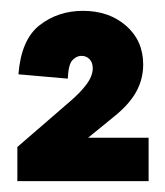

<svg xmlns="http://www.w3.org/2000/svg" viewBox="-20 -718 305 354"><path d="M113 -440 12 -447 108 -530Q128 -547 139.5 -562.5Q151 -578 151 -592Q151 -603 145 -609Q139 -615 130 -615Q121 -615 113.5 -607Q106 -599 105 -573L14 -581Q19 -645 53 -671.5Q87 -698 133 -698Q181 -698 212.5 -670.5Q244 -643 244 -599Q244 -572 231 -548.5Q218 -525 189 -502ZM12 -384V-447L40 -464H254V-384Z"/></svg>

Font: Radio Canada Big
Style: Regular
Weight: 400
Designer: Étienne Aubert Bonn
Foundry: Coppers and Brasses
Version: Version 1.001